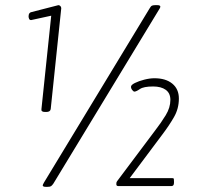

<svg xmlns="http://www.w3.org/2000/svg" viewBox="-20 -723 769 746"><path d="M155 -288Q139 -288 141 -299L179 -662L101 -645Q95 -645 93 -650Q91 -655 91 -659Q91 -674 102 -676L207 -703Q211 -703 214.5 -699.5Q218 -696 218 -691L177 -299Q175 -288 160 -288ZM158 3Q146 3 146 -3Q146 -5 151 -14L561 -690Q566 -699 570.5 -701Q575 -703 583 -703H591Q603 -703 603 -697Q603 -693 598 -686L187 -9Q182 -2 178 0.5Q174 3 164 3ZM440 0Q432 0 432 -7Q432 -13 433 -15.5Q434 -18 435 -19L582 -215Q606 -246 624 -275.5Q642 -305 642 -335Q642 -361 624 -374Q606 -387 575 -387Q538 -387 523.5 -377Q509 -367 502 -367Q499 -367 494 -373Q489 -379 489 -386Q489 -393 504 -400.5Q519 -408 540.5 -413.5Q562 -419 580 -419Q624 -419 649.5 -398Q675 -377 675 -340Q675 -301 656 -268Q637 -235 612 -202L484 -31H649Q655 -31 655.5 -27.5Q656 -24 656 -18V-13Q656 0 646 0Z"/></svg>

Font: Asap Semi Condensed Semi Condensed Thin
Style: Italic
Weight: 100
Width: 4
Italic angle: -6°
Designer: Pablo Cosgaya
Foundry: Omnibus-Type
Version: Version 3.001; ttfautohint (v1.8.4.7-5d5b)